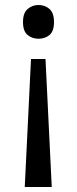

<svg xmlns="http://www.w3.org/2000/svg" viewBox="-20 -566 309 768"><path d="M196 -478Q196 -441 178 -426Q160 -411 134 -411Q109 -411 90.5 -426Q72 -441 72 -478Q72 -514 90.5 -530Q109 -546 134 -546Q160 -546 178 -530Q196 -514 196 -478ZM104 -330H162L187 182H79Z"/></svg>

Font: Noto Sans Manichaean
Style: Regular
Weight: 400
Designer: Monotype Design Team
Foundry: Monotype Imaging Inc.
Version: Version 2.005; ttfautohint (v1.8.4.7-5d5b)